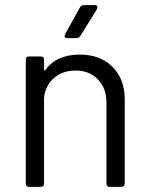

<svg xmlns="http://www.w3.org/2000/svg" viewBox="-20 -725 579 745"><path d="M290 -513.2Q368.7 -513.2 416.3 -465.8Q463.9 -418.5 463.9 -339.8V-13.2Q463.9 0 451.2 0H405.8Q393.1 0 393.1 -13.2V-326.2Q393.1 -382.3 360.1 -416.7Q327.1 -451.2 273.9 -451.2Q223.1 -451.2 189.7 -422.4Q156.2 -393.6 150.9 -346.2V-13.2Q150.9 0 138.2 0H92.8Q80.1 0 80.1 -13.2V-493.2Q80.1 -505.9 92.8 -505.9H138.2Q150.9 -505.9 150.9 -493.2V-456.1Q150.9 -452.1 153.8 -451.2Q155.3 -450.7 155.8 -453.1Q198.7 -513.2 290 -513.2ZM276.9 -577.1H242.2Q233.9 -577.1 231.4 -581.5Q229 -585.9 232.9 -592.8L290 -695.8Q294.9 -705.1 305.2 -705.1H348.1Q357.9 -705.1 357.9 -696.8Q357.9 -692.9 356 -689L292 -585.9Q286.1 -577.1 276.9 -577.1Z"/></svg>

Font: Barlow
Style: Regular
Weight: 400
Designer: Jeremy Tribby
Foundry: Jeremy Tribby
Version: Version 1.101